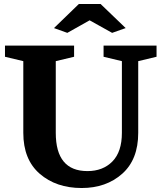

<svg xmlns="http://www.w3.org/2000/svg" viewBox="-20 -929 809 964"><path d="M5 -644V-700H352V-644L260 -622V-262Q260 -70 419 -70Q497 -70 544.5 -118.5Q592 -167 592 -262V-622L500 -644V-700H766V-644L674 -622V-262Q674 -128 593.5 -56.5Q513 15 390 15Q262 15 179.5 -56.5Q97 -128 97 -262V-622ZM251 -788 376 -909H485L611 -788L543 -764L430 -827L318 -764Z"/></svg>

Font: Volkhov
Style: Bold
Weight: 700
Designer: Cyreal (www.cyreal.org)
Foundry: Cyreal (www.cyreal.org)
Version: Version 1.010